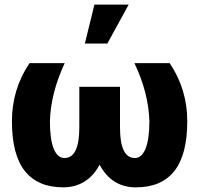

<svg xmlns="http://www.w3.org/2000/svg" viewBox="-20 -802 860 832"><path d="M260.3 -528.3Q199.7 -398.4 196.3 -276.4Q196.3 -198.7 212.6 -158Q229 -117.2 259.3 -117.2Q323.7 -117.2 323.7 -250V-425.8H500V-250Q500 -117.2 564.5 -117.2Q594.2 -117.2 610.8 -158.2Q627.4 -199.2 627.4 -276.4Q623.5 -400.9 562.5 -528.3H715.3Q791.5 -415.5 791.5 -276.4Q791.5 -131.8 735.6 -61Q679.7 9.8 569.3 9.8Q463.4 9.8 411.6 -88.4Q386.2 -40 345.9 -15.1Q305.7 9.8 254.4 9.8Q143.6 9.8 87.6 -61Q31.7 -131.8 31.7 -276.4Q31.7 -415.5 107.9 -528.3ZM389.2 -782.2H537.6L445.3 -613.3H347.7Z"/></svg>

Font: Roboto
Style: Regular
Weight: 900
Designer: Google
Version: Version 2.001171; 2014